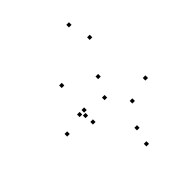

<svg xmlns="http://www.w3.org/2000/svg" viewBox="-211 -886 1042 1042"><g transform="rotate(-45 310.0 -365.0)"><path d="M329.9 22V2H309.9V22ZM578.7 -234.7V-254.7H558.7V-234.7ZM402.8 -421.5V-441.5H382.8V-421.5ZM220.5 -346.8V-366.8H200.5V-346.8ZM186.1 -346.8V-366.8H166.1V-346.8ZM204.6 -320.2V-340.2H184.6V-320.2ZM228.9 -527.1V-547.1H208.9V-527.1ZM520.9 -604.3V-624.3H500.9V-604.3ZM489.2 -732V-752H469.2V-732ZM63.5 -320.1V-340.1H43.5V-320.1ZM346.8 -316V-336H326.8V-316ZM440.4 -196.8V-216.8H420.4V-196.8ZM355.2 -75.8V-95.8H335.2V-75.8ZM208.6 -267.2V-287.2H188.6V-267.2Z"/></g></svg>

Font: Monaspace Argon Dots Var
Style: Regular
Weight: 400
Designer: Riley Cran and the Lettermatic Team
Version: Version 1.100 (Monaspace Argon Dots)